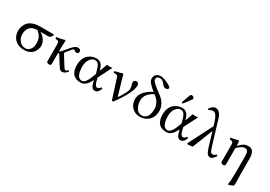

<svg xmlns="http://www.w3.org/2000/svg" viewBox="21 -1715 4169 2970"><g transform="rotate(30 2105.0 -230.0)"><path d="M480 -360.8H344.2Q394 -335 429.9 -284.4Q465.8 -233.9 465.8 -171.9Q465.8 -147.9 455.8 -118.9Q445.8 -89.8 424.3 -59.8Q402.8 -29.8 360.4 -10Q317.9 9.8 262.2 9.8Q160.2 9.8 98.6 -49.6Q37.1 -108.9 37.1 -204.1Q37.1 -301.3 102.1 -366.2Q129.9 -394 181.9 -411.6Q233.9 -429.2 298.8 -429.2H540L550.8 -417Q535.6 -388.2 520.8 -374.5Q505.9 -360.8 480 -360.8ZM269 -22.9Q317.9 -22.9 350.3 -64.5Q382.8 -106 382.8 -174.8Q382.8 -238.8 361.8 -279.3Q340.8 -319.8 293.9 -360.8Q203.1 -360.8 161.6 -313.5Q120.1 -266.1 120.1 -188Q120.1 -127.9 159.2 -75.4Q198.2 -22.9 269 -22.9Z M667 -316.9Q667 -358.9 655.5 -369.9Q644 -380.9 602.1 -384.8Q596.2 -401.9 599.6 -413.1Q692.4 -425.3 736.8 -441.9Q750 -441.9 750 -435.1Q746.1 -371.1 745.6 -321.3V-245.1Q763.7 -245.1 787.6 -274.9L825.7 -321.8Q879.9 -388.7 910.4 -413.8Q940.9 -439 973.6 -439Q1025.4 -439 1025.9 -392.1Q1025.9 -378.9 1014.9 -368.4Q1003.9 -357.9 989.7 -357.9Q969.7 -357.9 952.6 -373Q943.8 -381.8 930.7 -381.8Q920.9 -381.8 909.9 -370.4Q898.9 -358.9 875 -328.6Q868.7 -320.8 865.7 -316.9L831.1 -273.9Q828.1 -270 827.9 -261Q827.6 -252 846.7 -223.1L918.9 -106.9Q923.8 -100.1 930.4 -89.1Q937 -78.1 940.4 -73Q943.8 -67.9 948.2 -61Q952.6 -54.2 955.8 -51Q959 -47.9 963.4 -44.4Q967.8 -41 971.2 -40Q974.6 -39.1 980 -39.1Q996.1 -39.1 1016.6 -64Q1030.8 -61 1035.6 -46.9Q990.7 10.3 937 9.8Q918.9 9.8 902.3 -5.6Q885.7 -21 859.9 -63L786.6 -180.2Q785.6 -182.1 782.2 -188Q778.8 -193.8 777.3 -196Q775.9 -198.2 772.9 -202.6Q770 -207 767.8 -208.5Q765.6 -210 762.2 -211.9Q758.8 -213.9 754.9 -214.8Q751 -215.8 745.6 -215.8V-71.8Q745.6 -66.9 746.1 -50Q746.6 -33.2 746.1 -26.1Q745.6 -19 743.2 -8.5Q740.7 2 734.4 5.9Q728 9.8 716.8 9.8Q672.9 9.8 667 -17.1V-71.8Z M1464.8 -190.9 1478.5 -132.8Q1498.5 -50.8 1534.7 -50.8Q1553.7 -50.8 1565.7 -58.3Q1577.6 -65.9 1589.8 -87.9Q1606 -87.9 1614.7 -77.1Q1597.7 -30.3 1577.1 -10.3Q1556.6 9.8 1523.4 9.8Q1468.3 9.8 1444.8 -90.8L1435.5 -129.9Q1397.5 -54.7 1360.1 -22.5Q1322.8 9.8 1271.5 9.8Q1178.7 9.8 1134.3 -44.7Q1089.8 -99.1 1089.8 -195.8Q1089.8 -261.7 1110.4 -311.3Q1130.9 -360.8 1164.3 -387.5Q1197.8 -414.1 1233.2 -426.5Q1268.6 -439 1305.7 -439Q1359.4 -439 1391.4 -405Q1423.3 -371.1 1438.5 -304.2Q1440.9 -294.4 1443.8 -302.7Q1444.3 -303.7 1445.3 -306.2L1492.7 -434.1Q1499.5 -434.1 1516.6 -431.6Q1533.7 -429.2 1540.5 -429.2Q1548.3 -429.2 1565.9 -431.6Q1583.5 -434.1 1589.8 -434.1ZM1414.6 -222.2 1409.7 -243.2Q1390.6 -324.2 1366.7 -364.5Q1342.8 -404.8 1300.8 -404.8Q1249 -404.8 1211.4 -353.3Q1173.8 -301.8 1173.8 -219.2Q1173.8 -132.3 1198.7 -78.1Q1223.6 -23.9 1276.9 -23.9Q1342.8 -23.9 1398.4 -181.2Z M1723.6 -340.8Q1716.8 -361.8 1707.8 -369.4Q1698.7 -377 1680.7 -377.9L1643.6 -379.9Q1637.7 -393.1 1640.6 -407.2Q1747.6 -431.2 1772.5 -441.9Q1780.3 -441.9 1784.7 -429.2L1880.4 -98.1Q1885.3 -81.5 1893.6 -94.2Q1989.7 -238.3 1989.7 -286.1Q1989.7 -321.3 1980.2 -349.1Q1970.7 -377 1970.7 -400.9Q1970.7 -416 1983.6 -429Q1996.6 -441.9 2017.6 -441.9Q2038.6 -441.9 2050 -426Q2061.5 -410.2 2061.5 -387.2Q2061.5 -265.1 1863.8 7.8Q1850.6 13.7 1834.5 7.8Z M2327.1 -430.2 2312 -441.9Q2248 -495.1 2222.2 -528.6Q2196.3 -562 2196.3 -600.1Q2196.3 -645 2226.8 -671.6Q2257.3 -698.2 2303.2 -698.2Q2350.1 -698.2 2429.2 -661.1Q2506.3 -622.1 2506.3 -605Q2506.3 -585.9 2491.7 -577.4Q2477.1 -568.8 2462.4 -568.8Q2422.4 -568.8 2392.1 -612.8Q2356 -664.6 2311 -665Q2247.1 -665 2247.1 -613.8Q2247.1 -591.8 2271.2 -565.9Q2295.4 -540 2355 -493.2L2426.3 -439.9Q2482.4 -399.9 2516.1 -342.8Q2551.3 -281.7 2551.3 -224.1Q2551.3 -110.4 2486.8 -50.3Q2422.4 9.8 2334 9.8Q2243.2 9.8 2187.7 -48.6Q2132.3 -106.9 2132.3 -192.9Q2132.3 -272 2190.7 -333.5Q2249 -395 2327.1 -430.2ZM2356.4 -407.2Q2212.4 -336.4 2212.4 -210.9Q2212.4 -141.1 2246.8 -82Q2281.2 -22.9 2345.2 -22.9Q2367.2 -22.9 2386.7 -30Q2406.2 -37.1 2426.8 -55.7Q2447.3 -74.2 2459.2 -114Q2471.2 -153.8 2471.2 -211.9Q2471.2 -252.9 2448.2 -302Q2425.3 -351.1 2388.2 -380.9Z M2868.2 -682.1Q2884.3 -682.1 2897.2 -671.6Q2910.2 -661.1 2910.2 -647Q2910.2 -635.7 2903.8 -628.9L2812 -506.8Q2806.2 -499 2799.8 -499Q2785.6 -499 2786.1 -512.2Q2786.1 -516.1 2788.1 -522L2839.8 -665Q2846.2 -682.1 2868.2 -682.1ZM2995.1 -190.9 3008.8 -132.8Q3028.8 -50.8 3064.9 -50.8Q3084 -50.8 3095.9 -58.3Q3107.9 -65.9 3120.1 -87.9Q3136.2 -87.9 3145 -77.1Q3127.9 -30.3 3107.4 -10.3Q3086.9 9.8 3053.7 9.8Q2998.5 9.8 2975.1 -90.8L2965.8 -129.9Q2927.7 -54.7 2890.4 -22.5Q2853 9.8 2801.8 9.8Q2709 9.8 2664.6 -44.7Q2620.1 -99.1 2620.1 -195.8Q2620.1 -261.7 2640.6 -311.3Q2661.1 -360.8 2694.6 -387.5Q2728 -414.1 2763.4 -426.5Q2798.8 -439 2835.9 -439Q2889.6 -439 2921.6 -405Q2953.6 -371.1 2968.8 -304.2Q2971.2 -294.4 2974.1 -302.7Q2974.6 -303.7 2975.6 -306.2L3022.9 -434.1Q3029.8 -434.1 3046.9 -431.6Q3064 -429.2 3070.8 -429.2Q3078.6 -429.2 3096.2 -431.6Q3113.8 -434.1 3120.1 -434.1ZM2944.8 -222.2 2939.9 -243.2Q2920.9 -324.2 2897 -364.5Q2873 -404.8 2831.1 -404.8Q2779.3 -404.8 2741.7 -353.3Q2704.1 -301.8 2704.1 -219.2Q2704.1 -132.3 2729 -78.1Q2753.9 -23.9 2807.1 -23.9Q2873 -23.9 2928.7 -181.2Z M3675.8 -64.9Q3661.6 -35.2 3636.2 -12Q3610.8 11.2 3589.8 11.2Q3553.7 11.2 3531.7 -20.3Q3509.8 -51.8 3487.8 -126L3417 -362.8L3273.9 0Q3233.4 2.9 3198.7 12.2L3173.8 0L3395 -435.1L3381.8 -478Q3335 -637.2 3273.9 -637.2Q3235.8 -637.2 3202.6 -611.8Q3187.5 -616.7 3186 -628.9Q3232.9 -697.8 3282.7 -698.2Q3365.7 -698.2 3403.8 -568.8L3510.7 -213.9Q3541.5 -109.9 3556.2 -79.8Q3570.8 -49.8 3593.8 -49.8Q3630.9 -49.8 3655.8 -81.1Q3670.9 -78.1 3675.8 -64.9Z M3856.4 -357.9Q3857.4 -351.6 3858.9 -352.1Q3900.9 -396.5 3935.1 -417.7Q3969.2 -439 4019.5 -439Q4128.4 -439 4128.4 -280.8V5.9Q4128.4 32.7 4130.1 79.3Q4131.8 126 4131.8 144Q4131.8 184.1 4126.5 204.1L4046.4 237.8L4035.6 220.2Q4049.8 183.1 4049.8 5.9V-269Q4049.8 -327.1 4037.1 -357.2Q4024.4 -387.2 3982.4 -387.2Q3933.1 -387.2 3856.4 -310.5V-71.8Q3856.4 -66.9 3856.9 -50Q3857.4 -33.2 3856.9 -26.1Q3856.4 -19 3854 -8.5Q3851.6 2 3845 5.9Q3838.4 9.8 3827.6 9.8Q3783.7 9.8 3777.8 -17.1V-71.8V-316.9Q3777.8 -358.9 3766.1 -369.9Q3754.4 -380.9 3712.4 -384.8Q3706.5 -401.9 3710.4 -413.1Q3788.6 -422.9 3836.4 -441.9Q3844.2 -441.9 3848.6 -434.1Q3856.4 -416 3856.4 -357.9Z"/></g></svg>

Font: Linux Libertine
Style: Regular
Weight: 400
Designer: Philipp H. Poll
Foundry: Philipp H. Poll
Version: Version 5.3.0 ; ttfautohint (v0.9)